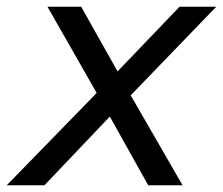

<svg xmlns="http://www.w3.org/2000/svg" viewBox="-60 -550 662 570"><path d="M328 -267 482 0H380L266 -204L72 0H-40L227 -274L81 -530H181L289 -338L473 -530H582Z"/></svg>

Font: Idrija
Style: Italic
Weight: 500
Italic angle: -11.3°
Designer: Julieta Ulanovsky
Foundry: Julieta Ulanovsky
Version: Version 7.200